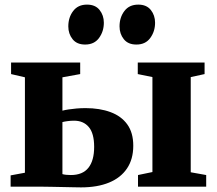

<svg xmlns="http://www.w3.org/2000/svg" viewBox="-20 -809 940 832"><path d="M578 0V-50.5L640.5 -63.5V-475L577 -488V-538H866.5V-488L806.5 -475V-62.5L873.5 -50.5V0ZM26 0V-49L88 -60.5V-474L28 -488V-538H327.5V-488L250.5 -474V-329.5Q262 -332.5 277.2 -334.8Q292.5 -337 311.2 -338.8Q330 -340.5 351 -340.5Q412 -340.5 458.8 -323.2Q505.5 -306 531.5 -270Q557.5 -234 557.5 -177.5Q557.5 -119 530.2 -78.8Q503 -38.5 452.5 -17.8Q402 3 331 3Q322 3 300.2 2.5Q278.5 2 252.2 1.5Q226 1 202.5 0.5Q179 0 166 0ZM287 -50.5Q338 -50.5 363 -81.8Q388 -113 388 -172.5Q388 -231 364.8 -258.5Q341.5 -286 301 -286Q287 -286 273.5 -284.2Q260 -282.5 250.5 -280V-54.5Q257 -52.5 267 -51.5Q277 -50.5 287 -50.5ZM348.5 -616Q313 -616 294.5 -639.2Q276 -662.5 276 -694.5Q276 -733.5 297 -761.2Q318 -789 356.5 -789H357.5Q393 -789 411.5 -765.8Q430 -742.5 430 -710.5Q430 -673 409.2 -644.5Q388.5 -616 349 -616ZM570.5 -616Q535 -616 516.5 -639.2Q498 -662.5 498 -694.5Q498 -733.5 519 -761.2Q540 -789 579 -789H579.5Q615 -789 633.5 -765.8Q652 -742.5 652 -710.5Q652 -673 631.2 -644.5Q610.5 -616 571.5 -616Z"/></svg>

Font: Merriweather 60pt Black
Style: Regular
Weight: 900
Version: Version 2.100